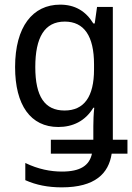

<svg xmlns="http://www.w3.org/2000/svg" viewBox="-20 -567 570 827"><path d="M246 240C390 240 448 180 461 95H529V35H466V-537H398L388 -466H382C349 -520 302 -547 239 -547C121 -547 45 -452 45 -278C45 -114 112 -20 231 -20C293 -20 347 -45 382 -103H386C383 -76 382 -46 382 -24V35H199V95H376C365 146 326 172 247 172C198 172 145 162 89 135V209C136 230 187 240 246 240ZM258 -91C173 -91 132 -151 132 -278C132 -406 172 -474 259 -474C342 -474 385 -412 385 -290V-268C385 -150 342 -91 258 -91Z"/></svg>

Font: Noto Sans Mono Condensed
Style: Regular
Weight: 400
Width: 3
Designer: Monotype Design Team
Foundry: Monotype Imaging Inc.
Version: Version 2.014